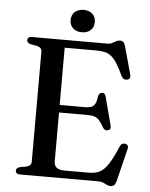

<svg xmlns="http://www.w3.org/2000/svg" viewBox="-59 -908 761 974"><g transform="rotate(5 322.0 -421.0)"><path d="M204.5 -369H377Q408.5 -369 421 -381.2Q433.5 -393.5 437.5 -428Q439.5 -438 444.2 -443Q449 -448 456.5 -449Q472 -450.5 476.5 -431.5L514.5 -287.5Q517 -277 514.5 -271Q512 -265 503.5 -262.5Q495.5 -260.5 488.8 -263Q482 -265.5 477.5 -273Q464.5 -297 453.5 -309.2Q442.5 -321.5 429 -326Q415.5 -330.5 395 -330.5H204.5ZM55.5 -682.5Q55.5 -691 61.2 -695.5Q67 -700 79 -700H460.5Q476 -700 486 -705.2Q496 -710.5 505 -715.8Q514 -721 525 -721Q536 -721 542.2 -714.8Q548.5 -708.5 552.5 -693.5L591.5 -552.5Q594 -543 591 -536.2Q588 -529.5 579 -527Q569.5 -524.5 561.5 -528.2Q553.5 -532 548.5 -542Q530.5 -580.5 515.8 -604Q501 -627.5 485.8 -639.8Q470.5 -652 452.2 -656.2Q434 -660.5 409.5 -660.5H248V-82.5Q248 -60.5 261.2 -50Q274.5 -39.5 302.5 -39.5H424Q456 -39.5 478.8 -50.2Q501.5 -61 522.8 -92.8Q544 -124.5 570.5 -187.5Q574.5 -196.5 581 -199.8Q587.5 -203 595.5 -202Q605.5 -200.5 609.5 -193.8Q613.5 -187 610.5 -175.5L569.5 -9.5Q565.5 5 559 11.8Q552.5 18.5 540 18.5Q530.5 18.5 521.5 13.8Q512.5 9 502.2 4.5Q492 0 477 0H79Q67 0 61.2 -4.8Q55.5 -9.5 55.5 -17.5Q55.5 -32 74 -37L107.5 -43Q119.5 -46 125.8 -52.5Q132 -59 132 -69.5V-630.5Q132 -641 125.8 -647.5Q119.5 -654 107.5 -657L74 -663Q55.5 -668 55.5 -682.5ZM327.5 -746Q299 -746 282.2 -762Q265.5 -778 265.5 -803Q265.5 -828.5 282.2 -844.2Q299 -860 327.5 -860Q356 -860 372.5 -844.2Q389 -828.5 389 -803Q389 -778 372.5 -762Q356 -746 327.5 -746Z"/></g></svg>

Font: Fraunces 20pt
Style: Regular
Weight: 400
Version: Version 1.000;[b76b70a41]